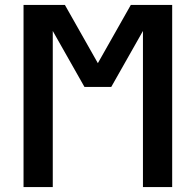

<svg xmlns="http://www.w3.org/2000/svg" viewBox="-20 -755 790 775"><path d="M75 0V-735H242L375 -500L508 -735H675V0H557V-630L429 -404H321L193 -630V0Z"/></svg>

Font: Iosevka Book
Style: Bold
Weight: 700
Designer: Belleve Invis
Foundry: Belleve Invis
Version: Version 28.0.7; ttfautohint (v1.8.3)